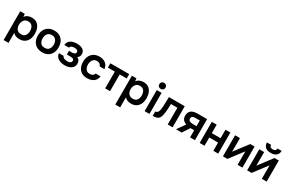

<svg xmlns="http://www.w3.org/2000/svg" viewBox="180 -2354 6228 4160"><g transform="rotate(30 3293.5 -274.5)"><path d="M59 194V-527H173L179 -455Q210 -497 255 -516Q300 -535 350 -535Q426 -535 477 -499Q528 -463 553 -401.5Q578 -340 578 -263Q578 -186 552.5 -125Q527 -64 474.5 -28.5Q422 7 340 7Q302 7 272 -1.5Q242 -10 219.5 -24.5Q197 -39 181 -56V194ZM323 -103Q374 -103 403 -125.5Q432 -148 445 -184.5Q458 -221 458 -262Q458 -305 444.5 -342Q431 -379 401 -402Q371 -425 321 -425Q275 -425 243.5 -402.5Q212 -380 196 -343Q180 -306 180 -263Q180 -219 195 -182.5Q210 -146 242 -124.5Q274 -103 323 -103Z M913 7Q832 7 773.5 -26Q715 -59 683.5 -120Q652 -181 652 -263Q652 -346 683.5 -406.5Q715 -467 773.5 -501Q832 -535 913 -535Q993 -535 1051 -501Q1109 -467 1140 -405.5Q1171 -344 1171 -261Q1171 -180 1140.5 -119.5Q1110 -59 1052 -26Q994 7 913 7ZM912 -104Q962 -104 992.5 -126Q1023 -148 1037 -184Q1051 -220 1051 -262Q1051 -304 1037 -341Q1023 -378 992.5 -400.5Q962 -423 912 -423Q862 -423 831 -400.5Q800 -378 786 -341Q772 -304 772 -262Q772 -219 786 -183Q800 -147 831 -125.5Q862 -104 912 -104Z M1478 7Q1437 7 1396.5 -1.5Q1356 -10 1321.5 -29.5Q1287 -49 1265 -81Q1243 -113 1239 -160H1358Q1361 -138 1380.5 -124Q1400 -110 1426.5 -103.5Q1453 -97 1476 -97Q1501 -97 1525 -102.5Q1549 -108 1565.5 -122.5Q1582 -137 1582 -163Q1582 -187 1570.5 -199Q1559 -211 1539.5 -215.5Q1520 -220 1495 -220H1403V-313H1476Q1495 -313 1511 -316Q1527 -319 1539.5 -326Q1552 -333 1559 -344.5Q1566 -356 1566 -372Q1566 -395 1553 -407.5Q1540 -420 1519 -425.5Q1498 -431 1476 -431Q1452 -431 1428.5 -426Q1405 -421 1388.5 -408Q1372 -395 1368 -372H1251Q1257 -434 1291 -469.5Q1325 -505 1375 -520Q1425 -535 1476 -535Q1512 -535 1548.5 -528Q1585 -521 1615 -504Q1645 -487 1663 -459Q1681 -431 1681 -389Q1681 -356 1667 -328.5Q1653 -301 1623 -285Q1665 -269 1683 -236Q1701 -203 1701 -160Q1701 -115 1681.5 -83Q1662 -51 1629.5 -31Q1597 -11 1557.5 -2Q1518 7 1478 7Z M2037 7Q1955 7 1899 -26.5Q1843 -60 1814 -121Q1785 -182 1785 -262Q1785 -342 1815 -403.5Q1845 -465 1903 -500Q1961 -535 2044 -535Q2105 -535 2152.5 -514Q2200 -493 2229.5 -452.5Q2259 -412 2267 -352H2147Q2135 -390 2107.5 -407.5Q2080 -425 2041 -425Q1991 -425 1961.5 -400.5Q1932 -376 1919 -339Q1906 -302 1906 -262Q1906 -220 1920 -183.5Q1934 -147 1963.5 -125Q1993 -103 2040 -103Q2078 -103 2108.5 -120Q2139 -137 2148 -175H2272Q2265 -114 2231.5 -73.5Q2198 -33 2147 -13Q2096 7 2037 7Z M2488 0V-419H2314V-527H2785V-419H2610V0Z M2853 194V-527H2967L2973 -455Q3004 -497 3049 -516Q3094 -535 3144 -535Q3220 -535 3271 -499Q3322 -463 3347 -401.5Q3372 -340 3372 -263Q3372 -186 3346.5 -125Q3321 -64 3268.5 -28.5Q3216 7 3134 7Q3096 7 3066 -1.5Q3036 -10 3013.5 -24.5Q2991 -39 2975 -56V194ZM3117 -103Q3168 -103 3197 -125.5Q3226 -148 3239 -184.5Q3252 -221 3252 -262Q3252 -305 3238.5 -342Q3225 -379 3195 -402Q3165 -425 3115 -425Q3069 -425 3037.5 -402.5Q3006 -380 2990 -343Q2974 -306 2974 -263Q2974 -219 2989 -182.5Q3004 -146 3036 -124.5Q3068 -103 3117 -103Z M3475 0V-527H3596V0ZM3535 -591Q3504 -591 3481 -611Q3458 -631 3458 -666Q3458 -690 3469 -707Q3480 -724 3498 -733.5Q3516 -743 3536 -743Q3567 -743 3590 -722Q3613 -701 3613 -666Q3613 -631 3590 -611Q3567 -591 3535 -591Z M3678 1V-109Q3700 -109 3716 -119.5Q3732 -130 3743 -148Q3756 -170 3762 -204Q3768 -238 3770 -273Q3773 -318 3774.5 -363.5Q3776 -409 3777.5 -451.5Q3779 -494 3779 -527H4175V0H4053V-419H3892Q3891 -386 3889.5 -349Q3888 -312 3886 -274.5Q3884 -237 3879 -202Q3875 -163 3865.5 -123Q3856 -83 3833 -51Q3809 -21 3773.5 -10Q3738 1 3678 1Z M4260 0 4401 -201Q4348 -216 4316 -255Q4284 -294 4284 -353Q4284 -404 4300 -437.5Q4316 -471 4345 -490.5Q4374 -510 4413 -518.5Q4452 -527 4498 -527H4734V0H4612V-178H4520L4403 0ZM4541 -280H4612V-422H4507Q4484 -422 4465 -419Q4446 -416 4433 -408Q4420 -400 4413 -387Q4406 -374 4406 -352Q4406 -328 4418 -313.5Q4430 -299 4450 -291.5Q4470 -284 4494 -282Q4518 -280 4541 -280Z M4852 0V-527H4974V-315H5194V-527H5316V0H5194V-206H4974V0Z M5434 0V-527H5556V-184Q5562 -195 5571.5 -208Q5581 -221 5588 -229L5814 -527H5922V0H5801V-339Q5793 -326 5784.5 -314.5Q5776 -303 5768 -293L5545 0Z M6040 0V-527H6162V-184Q6168 -195 6177.5 -208Q6187 -221 6194 -229L6420 -527H6528V0H6407V-339Q6399 -326 6390.5 -314.5Q6382 -303 6374 -293L6151 0ZM6292 -581Q6207 -581 6158.5 -620.5Q6110 -660 6109 -738H6213Q6214 -701 6235.5 -685Q6257 -669 6293 -669Q6329 -669 6350.5 -685Q6372 -701 6373 -738H6477Q6476 -687 6453.5 -651.5Q6431 -616 6390 -598.5Q6349 -581 6292 -581Z"/></g></svg>

Font: Onest SemiBold
Style: Regular
Weight: 600
Designer: Dmitri Voloshin, Andrey Kudryavtsev
Foundry: Dmitri Voloshin, Andrey Kudryavtsev
Version: Version 1.000;gftools[0.9.33]